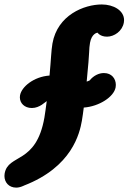

<svg xmlns="http://www.w3.org/2000/svg" viewBox="-86 -704 584 873"><path d="M400.8 -537.3C433.1 -537.3 470.2 -562.2 477.1 -601.4C477.8 -605.2 478.1 -608.9 478.1 -612.5C478.1 -656.5 429.9 -683.7 376.8 -683.7C296.8 -683.7 175.3 -635.7 152.5 -506.4C146.6 -472.9 146.1 -432.2 139.2 -360.5C68 -355.5 12 -309.6 5.1 -270.5C4.6 -267.5 4.3 -264.5 4.3 -261.5C4.3 -235.5 24.6 -212.9 59 -212.9C94.8 -212.9 120.5 -241.3 126.5 -244.3C123.8 -223.3 118.4 -183 115.9 -169.1C78.2 45 -48.8 -6.2 -64.9 85C-65.5 88.7 -65.8 92.5 -65.8 96.1C-65.8 124.6 -46.1 149.1 -12.1 149.1C-1.7 149.1 9.6 146 20.5 141L21.4 140.6L22.9 139.8C242.2 55.2 276.3 -98.4 286.3 -154.9C289.7 -174.4 292.1 -193.7 294.8 -214.3C294.9 -215.1 294.8 -214 294.9 -214.9C364.5 -219.9 432 -263.4 439.7 -306.8C440.4 -310.6 440.7 -314.3 440.7 -318C440.7 -346.3 421.7 -371.8 387.1 -371.8H385.2C364.6 -371.8 339.4 -360.6 321.9 -338.5C318 -336.4 310 -333.4 308.1 -333.1C323.6 -486.5 317.4 -475.5 323.3 -509.4C330.7 -551.1 355.1 -555.3 357.7 -555.4C357.7 -555.4 368.8 -537.3 400.8 -537.3Z"/></svg>

Font: TudorRose
Style: BoldOblique
Weight: 500
Version: Version 001.000